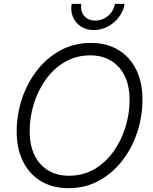

<svg xmlns="http://www.w3.org/2000/svg" viewBox="-20 -959 789 989"><path d="M332.5 10.3Q251 10.3 191.2 -25.6Q131.3 -61.5 98.6 -127.2Q65.9 -192.9 65.9 -281.7Q65.9 -367.7 92.8 -449Q119.6 -530.3 169.9 -595.5Q220.2 -660.6 290.8 -699.2Q361.3 -737.8 448.2 -737.8Q529.8 -737.8 589.4 -701.9Q648.9 -666 681.4 -600.6Q713.9 -535.2 713.9 -445.8Q713.9 -359.9 687.3 -278.6Q660.6 -197.3 610.4 -132.1Q560.1 -66.9 489.7 -28.3Q419.4 10.3 332.5 10.3ZM335 -53.7Q407.2 -53.7 465.1 -87.2Q522.9 -120.6 563.5 -177Q604 -233.4 625.7 -302.7Q647.5 -372.1 647.5 -443.8Q647.5 -517.1 622.1 -568.4Q596.7 -619.6 551.3 -646.7Q505.9 -673.8 445.8 -673.8Q373 -673.8 315.2 -640.4Q257.3 -606.9 216.6 -550.3Q175.8 -493.7 154.3 -424.3Q132.8 -355 132.8 -283.2Q132.8 -210.9 158 -159.4Q183.1 -107.9 228.8 -80.8Q274.4 -53.7 335 -53.7ZM462.9 -804.2Q424.8 -804.2 396.7 -822.5Q368.7 -840.8 355.7 -871.1Q342.8 -901.4 349.1 -939H398.9Q393.1 -901.4 413.6 -877.2Q434.1 -853 471.2 -853Q496.1 -853 517.3 -864.3Q538.6 -875.5 553.2 -894.8Q567.9 -914.1 571.8 -939H622.1Q615.7 -901.4 592.5 -870.8Q569.3 -840.3 535.4 -822.3Q501.5 -804.2 462.9 -804.2Z"/></svg>

Font: Inter 20pt Light
Style: Italic
Weight: 300
Italic angle: -9.3988°
Version: Version 4.001;git-66647c0bb